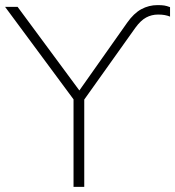

<svg xmlns="http://www.w3.org/2000/svg" viewBox="-21 -732 686 752"><path d="M267 0V-367L278 -328L-1 -705H48L297 -368H283L477 -643Q503 -680 532.5 -696Q562 -712 596 -712Q612 -712 622 -710.5Q632 -709 645 -704V-667Q635 -671 624 -673Q613 -675 598 -675Q573 -675 551.5 -663.5Q530 -652 509 -623L299 -328L309 -367V0Z"/></svg>

Font: Nunito Sans 12pt ExtraLight ExtraLight
Style: Regular
Weight: 250
Version: Version 3.101;gftools[0.9.27]